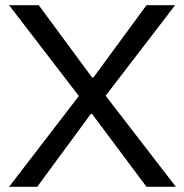

<svg xmlns="http://www.w3.org/2000/svg" viewBox="-20 -718 709 738"><path d="M386 -350 656 0H543L334 -280H329L123 0H15L283 -349L15 -698H129L334 -420H339L543 -698H653Z"/></svg>

Font: Varela
Style: Regular
Weight: 400
Designer: Joe Prince
Foundry: Joe Prince
Version: Version 1.000